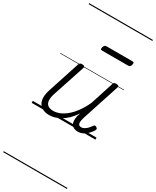

<svg xmlns="http://www.w3.org/2000/svg" viewBox="-362 -1098 1369 1685"><g transform="rotate(30 323.0 -255.0)"><path d="M186 17Q139 17 107 -4.5Q75 -26 67 -68.5Q59 -111 80 -175L184 -494Q189 -506 195.5 -510.5Q202 -515 215 -515Q232 -515 238 -509Q244 -503 240 -491L133 -167Q119 -125 121 -94.5Q123 -64 142.5 -48.5Q162 -33 200 -33Q228 -33 260.5 -45.5Q293 -58 327 -85.5Q361 -113 393.5 -156.5Q426 -200 455 -262L530 -495Q534 -508 540 -512Q546 -516 559 -516Q576 -516 582.5 -510.5Q589 -505 585 -493L461 -113Q453 -87 452 -68Q451 -49 459 -40Q467 -31 483 -31Q499 -31 515 -40.5Q531 -50 544.5 -64.5Q558 -79 568 -93Q572 -101 579 -104Q586 -107 597 -100Q608 -94 609 -86.5Q610 -79 605 -71Q593 -51 574.5 -31Q556 -11 531 3Q506 17 476 17Q452 17 435.5 9Q419 1 410 -13.5Q401 -28 400 -49Q399 -70 404 -97L415 -132Q387 -90 357 -61Q327 -32 296.5 -15Q266 2 238 9.5Q210 17 186 17ZM306 -706Q294 -706 291.5 -712.5Q289 -719 292 -731Q296 -744 302.5 -751Q309 -758 320 -758H585Q597 -758 599 -751Q601 -744 598 -731Q595 -718 588 -712Q581 -706 570 -706ZM0 490H646V500H0ZM0 -20H646V0H0ZM0 -505H646V-500H0ZM0 -1010H646V-1000H0Z"/></g></svg>

Font: Playwrite BE VLG Guides
Style: Regular
Weight: 400
Designer: Veronika Burian, José Scaglione
Foundry: TypeTogether
Version: Version 1.003